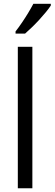

<svg xmlns="http://www.w3.org/2000/svg" viewBox="-20 -1011 293 1031"><path d="M153.8 0H75.7V-759.8H153.8ZM252.9 -990.7V-981.4Q243.2 -966.3 226.8 -946.3Q210.4 -926.3 190.7 -904.8Q170.9 -883.3 150.9 -864Q130.9 -844.7 114.7 -830.6H63.5V-842.3Q81.1 -864.7 98.6 -890.6Q116.2 -916.5 131.8 -942.4Q147.5 -968.3 159.2 -990.7Z"/></svg>

Font: Open Sans SemiCondensed
Style: Regular
Weight: 400
Width: 4
Designer: Monotype Design Team
Foundry: Monotype Imaging Inc.
Version: Version 3.000